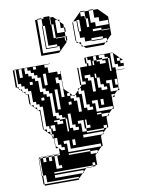

<svg xmlns="http://www.w3.org/2000/svg" viewBox="-98 -829 827 1058"><g transform="rotate(-10 315.5 -300.0)"><path d="M18 -466V-482H10V-466ZM34 -450H50V-498H34ZM130 -482V-498H114V-482ZM434 -450V-482H410V-466H418V-450ZM594 -450V-466H578V-450ZM258 -434V-450H242V-434ZM162 -386H178V-450H162ZM498 -482V-474H530V-402H538V-474H530V-482H514V-498H482V-482ZM98 -402V-418H82V-402ZM258 -306V-402H242V-418H226V-386H242V-306ZM386 -370H360V-354H386ZM226 -354H210V-242H226ZM146 -306V-322H130V-306ZM498 -306V-322H482V-338H466V-378H450V-402H442V-378H450V-322H466V-306ZM274 -306H290V-320L288 -322H274ZM290 -258V-274H274V-258ZM466 -258H450V-226H466ZM178 -210H194V-194H210V-186H242V-114H250V-186H242V-194H226V-210H210V-226H194V-338H178V-354H162V-370H146V-434H130V-450H114V-466H98V-482H82V-498H66V-466H82V-450H98V-434H114V-418H130V-354H146V-338H162V-322H178ZM306 -114V-130H290V-146H274V-210H258V-130H274V-114ZM442 -90V-98H346V-114H338V-162H306V-146H322V-98H346V-90ZM258 -34H274V-66H258ZM210 -18V-34H194V-50H178V-90H162V-114H154V-130H178V-162H154V-146H162V-130H154V-146H146V-162H130V-274H114V-290H98V-306H82V-370H66V-386H50V-402H34V-418H10V-402H18V-392L24 -386H34V-376L40 -370H50V-360L56 -354H66V-294L70 -290H82V-278L86 -274H98V-262L102 -258H114V-146H130V-130H146V-114H154V-106L160 -100V-90H162V-48L176 -34H178V-32L192 -18ZM178 6V0H162V6ZM114 30H130V6H114V0H130V-2H146V0H130V6H146V78H178V62H162V6H146V0H162V-2H178V-32L176 -34H162V-48L160 -50V-90H154V-106L110 -150V-250L102 -258H98V-262L86 -274H82V-278L70 -290H66V-294L60 -300V-350L56 -354H50V-360L40 -370H34V-376L24 -386H18V-392L10 -400V-402H2V-498H10V-482H18V-498H10V-500H210V-498H178V-482H194V-450H260V-350L288 -322H290V-320L304 -306H316L310 -300L304 -306H290V-290H306V-274H322V-210H338V-290H322V-306H316L338 -328V-338H348L338 -328V-306H354V-226H370V-210H402V-226H386V-242H370V-322H354V-338H348L360 -350V-354H354V-450H360V-434H370V-450H410V-466H402V-498H410V-482H418V-498H410V-500H560L610 -450H594V-434H610V-418H578V-434H562V-498H546V-418H562V-402H610V-400H562V-338H560V-354H546V-322H560V-306H562V-290H550L560 -300V-306H530V-354H498V-338H514V-290H550L530 -270V-258H518L530 -270V-274H514V-258H518L514 -254V-194H504L510 -200V-210H434V-258H402V-242H418V-194H504L482 -172V-162H472L482 -172V-178H442V-186H418V-178H442V-162H472L466 -156V-98H458L460 -100V-114H442V-98H458L434 -74V-66H426L434 -74V-82H322V-66H426L418 -58V-2H410V-18H242V-66H210V-50H226V-2H410V0L386 24V30H380L386 24V14H346V6H226V14H346V30H380L370 40V94H360V78H346V94H360V100H346V102H308L310 100H346V94H130V102H308L290 120V126H284L290 120V110H130V126H284L260 150H258V142H82V102H66V6H60V0H66V-2H82V0H66V6H82V30H98V6H82V0H98V-2H114V0H98V6H114ZM18 -450V-466H10V-450ZM18 -434V-450H10V-434ZM450 -498V-474H466V-466H482V-450H514V-466H498V-474H466V-498ZM442 -474V-450H450V-474ZM18 -434H10V-418H18ZM370 -418V-434H360V-418ZM370 -418H360V-402H370ZM370 -386V-402H360V-386ZM370 -386H360V-370H370ZM562 -322H560V-338H562ZM402 -370H418V-306H434V-386H418V-402H386V-386H402ZM210 -178V-186H178V-178H194V-162H226V-178ZM354 -130V-162H346V-114H370V-130ZM258 158H66V150H60V102H58V6H60V102H66V150H258ZM255 -730V-750H251V-730ZM207 -706H203V-710H207ZM523 -646H475V-634H523V-630H567V-634H523ZM543 -562H533L543 -572V-586H523V-598H459V-586H523V-582H459V-586H423V-610H399V-646H395V-658H399V-646H411V-710H395V-706H399V-682H395V-706H377L421 -750H423V-726H443V-710H447V-662H459V-710H447V-750H423V-754H447V-750H471V-682H495V-658H567V-682H519V-706H495V-750H471V-754H495V-750H521L571 -700V-598H569L543 -572ZM267 -582H203V-586H267ZM267 -646V-710H255V-730H251V-710H255V-646ZM207 -682H203V-706H207ZM399 -658V-682H395V-658ZM207 -658H203V-682H207ZM207 -610V-634H203V-610ZM207 -610V-586H203V-610ZM421 -550 409 -562H399V-572L385 -586H375V-596L371 -600V-700L375 -704V-706H377L375 -704V-596L385 -586H399V-572L409 -562H533L521 -550ZM171 -550V-750H183V-562H279V-586H267V-598H219V-646H207V-634H203V-658H207V-646H219V-710H207V-750H183V-754H207V-750H219V-758H251V-754H255V-750H271L291 -730H303V-718L321 -700V-682H327V-658H321V-682H303V-718L291 -730H279V-658H321V-634H327V-610H321V-634H267V-646H255V-634H267V-630H315V-610H321V-600L271 -550Z"/></g></svg>

Font: Rubik Broken Fax
Style: Regular
Weight: 400
Designer: Hubert and Fischer, NaN
Foundry: Hubert and Fischer, NaN
Version: Version 2.201